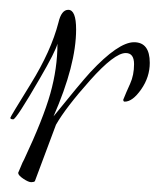

<svg xmlns="http://www.w3.org/2000/svg" viewBox="-20 -358 325 391"><path d="M285 -230Q285 -201 267.5 -176Q250 -151 234 -151Q231 -151 231 -155Q237 -170 245 -187.5Q253 -205 253 -227.5Q253 -250 236 -250Q213 -250 163.5 -194.5Q114 -139 94 -104L51 11Q49 13 43.5 13Q38 13 27.5 6Q17 -1 17 -6Q19 -10 22.5 -19Q26 -28 29 -33Q68 -116 82.5 -167.5Q97 -219 97 -269Q93 -253 61 -198Q13 -115 7 -115Q1 -115 1 -118Q1 -120 42.5 -187Q84 -254 99 -312Q105 -338 119 -338Q135 -338 135 -298Q135 -226 89 -121Q143 -188 164 -211Q221 -272 253 -272Q285 -272 285 -230Z"/></svg>

Font: Ruthie
Style: Regular
Weight: 400
Designer: Robert E. Leuschke
Foundry: Robert E. Leuschke
Version: Version 1.003